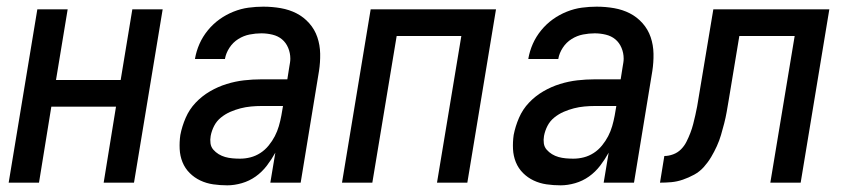

<svg xmlns="http://www.w3.org/2000/svg" viewBox="-20 -548 2540 576"><path d="M6 0 92 -520H183L148 -308H342L377 -520H468L382 0H291L328 -228H134L97 0Z M662 8Q640 8 619.5 5Q599 2 581 -6.5Q563 -15 549 -29Q535 -43 527.5 -61.5Q520 -80 519 -101Q518 -122 521 -143Q526 -169 537 -194.5Q548 -220 567 -240Q586 -260 610 -274Q634 -288 660 -296Q686 -304 712 -307Q738 -310 764 -310H842L848 -348Q849 -354 850 -360Q851 -366 851 -372Q851 -389 844.5 -404.5Q838 -420 826 -430Q814 -440 797.5 -444Q781 -448 764 -448Q747 -448 729 -444.5Q711 -441 695 -431Q679 -421 668.5 -405Q658 -389 655 -372V-371H565V-372Q569 -395 578.5 -416.5Q588 -438 603.5 -457Q619 -476 638.5 -490Q658 -504 680.5 -513Q703 -522 725.5 -525Q748 -528 770 -528Q797 -528 822.5 -523.5Q848 -519 869.5 -508Q891 -497 907.5 -478.5Q924 -460 932 -436.5Q940 -413 940.5 -387Q941 -361 937 -335L882 0H791L806 -90Q795 -70 780.5 -51Q766 -32 747 -18.5Q728 -5 705.5 1.5Q683 8 662 8ZM700 -72Q716 -72 731.5 -76Q747 -80 761 -89Q775 -98 786 -111.5Q797 -125 804.5 -139.5Q812 -154 816.5 -169.5Q821 -185 824 -201L829 -230H764Q749 -230 733 -228.5Q717 -227 701.5 -223Q686 -219 671 -212.5Q656 -206 643 -195.5Q630 -185 622.5 -170.5Q615 -156 612 -140Q610 -129 611.5 -118Q613 -107 620 -99Q627 -91 636 -85.5Q645 -80 655.5 -77Q666 -74 677.5 -73Q689 -72 700 -72Z M1006 0 1092 -520H1468L1382 0H1291L1364 -440H1170L1097 0Z M1662 8Q1640 8 1619.5 5Q1599 2 1581 -6.5Q1563 -15 1549 -29Q1535 -43 1527.5 -61.5Q1520 -80 1519 -101Q1518 -122 1521 -143Q1526 -169 1537 -194.5Q1548 -220 1567 -240Q1586 -260 1610 -274Q1634 -288 1660 -296Q1686 -304 1712 -307Q1738 -310 1764 -310H1842L1848 -348Q1849 -354 1850 -360Q1851 -366 1851 -372Q1851 -389 1844.5 -404.5Q1838 -420 1826 -430Q1814 -440 1797.5 -444Q1781 -448 1764 -448Q1747 -448 1729 -444.5Q1711 -441 1695 -431Q1679 -421 1668.5 -405Q1658 -389 1655 -372V-371H1565V-372Q1569 -395 1578.5 -416.5Q1588 -438 1603.5 -457Q1619 -476 1638.5 -490Q1658 -504 1680.5 -513Q1703 -522 1725.5 -525Q1748 -528 1770 -528Q1797 -528 1822.5 -523.5Q1848 -519 1869.5 -508Q1891 -497 1907.5 -478.5Q1924 -460 1932 -436.5Q1940 -413 1940.5 -387Q1941 -361 1937 -335L1882 0H1791L1806 -90Q1795 -70 1780.5 -51Q1766 -32 1747 -18.5Q1728 -5 1705.5 1.5Q1683 8 1662 8ZM1700 -72Q1716 -72 1731.5 -76Q1747 -80 1761 -89Q1775 -98 1786 -111.5Q1797 -125 1804.5 -139.5Q1812 -154 1816.5 -169.5Q1821 -185 1824 -201L1829 -230H1764Q1749 -230 1733 -228.5Q1717 -227 1701.5 -223Q1686 -219 1671 -212.5Q1656 -206 1643 -195.5Q1630 -185 1622.5 -170.5Q1615 -156 1612 -140Q1610 -129 1611.5 -118Q1613 -107 1620 -99Q1627 -91 1636 -85.5Q1645 -80 1655.5 -77Q1666 -74 1677.5 -73Q1689 -72 1700 -72Z M1960 0 1973 -80Q1986 -80 1999.5 -85Q2013 -90 2023 -100Q2033 -110 2039.5 -123Q2046 -136 2051 -149Q2056 -162 2059.5 -175.5Q2063 -189 2066 -202.5Q2069 -216 2071.5 -229Q2074 -242 2076 -256L2120 -520H2468L2382 0H2291L2364 -440H2198L2166 -247Q2163 -229 2160 -212Q2157 -195 2152.5 -177.5Q2148 -160 2143 -143Q2138 -126 2130.5 -109.5Q2123 -93 2113.5 -77Q2104 -61 2091.5 -47Q2079 -33 2062.5 -24Q2046 -15 2028.5 -9Q2011 -3 1994 -1.5Q1977 0 1960 0Z"/></svg>

Font: Iosevka Term Curly Md Obl
Style: Regular
Weight: 500
Italic angle: -9°
Designer: Belleve Invis
Foundry: Belleve Invis
Version: Version 32.3.0